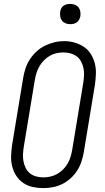

<svg xmlns="http://www.w3.org/2000/svg" viewBox="-20 -957 540 985"><path d="M201 8Q173 8 146.5 2Q120 -4 98.5 -19Q77 -34 63 -56Q49 -78 42.5 -103.5Q36 -129 37 -157Q38 -185 42 -213L99 -558Q103 -582 111 -606.5Q119 -631 133.5 -653Q148 -675 167.5 -693Q187 -711 210.5 -722.5Q234 -734 258.5 -740Q283 -746 309 -746Q337 -746 363 -738.5Q389 -731 410.5 -716.5Q432 -702 446 -679.5Q460 -657 466.5 -631.5Q473 -606 472 -578Q471 -550 467 -522L410 -177Q406 -153 398 -128.5Q390 -104 376 -82Q362 -60 342 -42Q322 -24 298.5 -12.5Q275 -1 250 3.5Q225 8 201 8ZM202 -47Q220 -47 238 -51Q256 -55 272.5 -64Q289 -73 303 -87Q317 -101 326.5 -117Q336 -133 341.5 -151Q347 -169 350 -186L407 -531Q410 -550 411 -569.5Q412 -589 408.5 -606.5Q405 -624 396.5 -640.5Q388 -657 374 -667.5Q360 -678 342 -683Q324 -688 305 -688Q287 -688 269 -684Q251 -680 235 -670.5Q219 -661 205.5 -647.5Q192 -634 182.5 -617.5Q173 -601 167.5 -583.5Q162 -566 159 -549L102 -204Q99 -185 98 -166Q97 -147 100.5 -129Q104 -111 112 -95Q120 -79 133.5 -68Q147 -57 165 -52Q183 -47 202 -47ZM340 -833Q328 -833 316.5 -837.5Q305 -842 298 -851Q291 -860 289 -872.5Q287 -885 289 -898Q290 -906 294.5 -914.5Q299 -923 306.5 -928Q314 -933 323 -935Q332 -937 340 -937Q353 -937 364.5 -932.5Q376 -928 383 -919Q390 -910 392 -897.5Q394 -885 392 -872Q390 -864 385.5 -855.5Q381 -847 373.5 -842Q366 -837 357.5 -835Q349 -833 340 -833Z"/></svg>

Font: Iosevka Slab Light
Style: Italic
Weight: 300
Italic angle: -9°
Monospace: yes
Designer: Belleve Invis
Foundry: Belleve Invis
Version: Version 11.1.1; ttfautohint (v1.8.3)